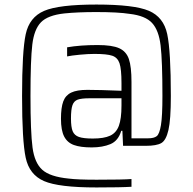

<svg xmlns="http://www.w3.org/2000/svg" viewBox="-20 -716 848 844"><path d="M77 -294Q77 -491 93 -565.5Q109 -640 173.5 -668Q238 -696 404 -696Q570 -696 634.5 -668.5Q699 -641 715 -566.5Q731 -492 731 -294Q731 -190 720.5 -144.5Q710 -99 689 -87Q668 -75 621 -75H521L518 -141H513Q500 -97 465.5 -82.5Q431 -68 383 -68Q334 -68 305 -78.5Q276 -89 262 -116Q248 -143 248 -194Q248 -243 258 -270Q268 -297 293 -309Q318 -321 364 -321Q416 -321 514 -317V-351Q514 -412 505.5 -437.5Q497 -463 473.5 -471Q450 -479 395 -479Q367 -479 330.5 -475.5Q294 -472 275 -468V-508Q332 -518 409 -518Q473 -518 504 -504Q535 -490 546.5 -456.5Q558 -423 558 -356V-108H631Q657 -108 669 -117.5Q681 -127 687.5 -166Q694 -205 694 -294Q694 -449 686 -516Q678 -583 648.5 -615Q619 -647 550 -655Q499 -663 403 -663Q322 -663 263 -657Q190 -649 160 -618Q130 -587 122 -520Q114 -453 114 -294Q114 -135 123 -67.5Q132 0 166 30.5Q200 61 282 69Q320 74 404 74Q522 74 558 71V105Q513 108 404 108Q238 108 173.5 80Q109 52 93 -22.5Q77 -97 77 -294ZM514 -252V-284H374Q338 -284 321.5 -278Q305 -272 298.5 -253.5Q292 -235 292 -195Q292 -157 299.5 -139Q307 -121 327 -114Q347 -107 388 -107Q437 -107 464 -119.5Q491 -132 502.5 -163Q514 -194 514 -252Z"/></svg>

Font: Saira Semi Condensed ExtraLight
Style: Regular
Weight: 200
Width: 4
Designer: Hector Gatti with collaboration of the Omnibus-Type team
Foundry: Omnibus-Type
Version: Version 1.001; ttfautohint (v1.8)